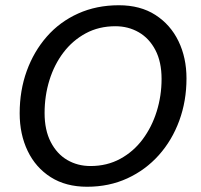

<svg xmlns="http://www.w3.org/2000/svg" viewBox="-20 -700 768 732"><path d="M312 12Q231 12 173.5 -24.5Q116 -61 85.5 -124.5Q55 -188 55 -268Q55 -355 82 -429.5Q109 -504 158.5 -560.5Q208 -617 278 -648.5Q348 -680 433 -680Q515 -680 572.5 -643Q630 -606 660.5 -543Q691 -480 691 -401Q691 -315 663.5 -240Q636 -165 585.5 -108.5Q535 -52 465.5 -20Q396 12 312 12ZM325 -67Q388 -67 438.5 -94.5Q489 -122 524 -169Q559 -216 577.5 -275.5Q596 -335 596 -399Q596 -464 572.5 -509Q549 -554 509 -577Q469 -600 420 -600Q357 -600 307 -573Q257 -546 222 -500Q187 -454 168.5 -394.5Q150 -335 150 -269Q150 -204 173.5 -158.5Q197 -113 236.5 -90Q276 -67 325 -67Z"/></svg>

Font: Atkinson Hyperlegible
Style: Italic
Weight: 400
Italic angle: -12°
Designer: Elliott Scott, Megan Eiswerth, Linus Boman, Theodore Petrosky
Foundry: Braille Institute
Version: Version 1.006; ttfautohint (v1.8.3)